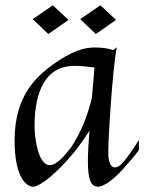

<svg xmlns="http://www.w3.org/2000/svg" viewBox="-20 -692 543 723"><path d="M503 -165C454 -85 430 -68 430 -68C406 -52 391 -67 388 -104C385 -140 404 -441 420 -514L406 -503C375 -515 331 -513 331 -513C278 -512 222 -482 162 -436C103 -390 36 -317 35 -167C34 -17 84 13 107 11C130 9 192 -36 261 -121C261 -121 289 -156 317 -200C313 -154 311 -116 311 -84C311 -23 320 10 347 11C376 12 422 -29 456 -70C456 -70 491 -109 503 -127ZM326 -323C296 -198 243 -131 243 -131C209 -87 185 -70 168 -70C121 -70 110 -182 110 -216C110 -312 133 -444 260 -444C280 -444 305 -442 336 -438ZM358 -672 282 -620 341 -564 417 -617ZM179 -672 103 -620 162 -564 238 -617Z"/></svg>

Font: Quintessential
Style: Regular
Weight: 400
Designer: Astigmatic (AOETI)
Foundry: Astigmatic (AOETI)
Version: Version 1.000